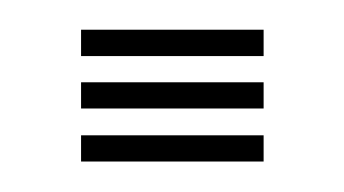

<svg xmlns="http://www.w3.org/2000/svg" viewBox="-20 -106 226 126"><path d="M33.2 -69.2V-86.5H153V-69.2ZM33.2 -34.8V-52H153V-34.8ZM33.2 0V-17.2H153V0Z"/></svg>

Font: Big Shoulders Inline Text SemiBold
Style: Regular
Weight: 600
Designer: Patric King
Foundry: XO Type Co
Version: Version 1.000